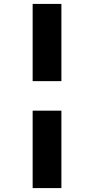

<svg xmlns="http://www.w3.org/2000/svg" viewBox="-20 -760 481 982"><path d="M147 202V-194H294V202ZM147 -345V-740H294V-345Z"/></svg>

Font: Lexend Giga SemiBold
Style: Regular
Weight: 600
Designer: Bonnie Shaver-Troup, Thomas Jockin
Foundry: Lexend
Version: Version 1.007